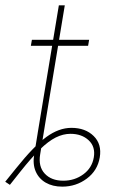

<svg xmlns="http://www.w3.org/2000/svg" viewBox="-70 -696 453 724"><path d="M164.6 7.8Q128.4 7.8 102.3 -7.3Q76.2 -22.5 64.5 -49.8Q52.7 -77.1 59.1 -114.3L76.7 -221.7H99.1L81.5 -114.3Q73.7 -68.4 98.6 -41.5Q123.5 -14.6 168.5 -14.6Q211.4 -14.6 244.1 -38.6Q276.9 -62.5 283.7 -102.5Q290.5 -142.6 264.4 -167Q238.3 -191.4 195.8 -191.4Q168 -191.4 140.1 -177.5Q112.3 -163.6 80.3 -132.3Q48.3 -101.1 6.8 -48.8L-32.7 1L-50.3 -10.7L-9.3 -61.5Q57.6 -145 104.7 -179.4Q151.9 -213.9 199.2 -213.9Q252 -213.9 283.2 -183.1Q314.5 -152.3 306.2 -102.5Q297.9 -52.7 257.3 -22.5Q216.8 7.8 164.6 7.8ZM71.8 -192.4 151.9 -675.8H174.3L94.2 -192.4ZM46.4 -523.4 50.3 -545.9H266.1L262.2 -523.4Z"/></svg>

Font: Inter Thin
Style: Italic
Weight: 250
Italic angle: -9.3988°
Designer: Rasmus Andersson
Foundry: rsms
Version: Version 4.001;git-66647c0bb